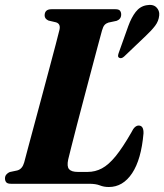

<svg xmlns="http://www.w3.org/2000/svg" viewBox="-28 -737 659 770"><path d="M328.5 0H16Q2 0 -3 -6Q-8 -12 -8 -21.5Q-8 -31 -2.2 -37.5Q3.5 -44 11 -47L41.5 -53.5Q61.5 -59 69 -85.5Q73.5 -104 84.8 -145.2Q96 -186.5 110.5 -240.8Q125 -295 140.8 -353.5Q156.5 -412 170.8 -465.8Q185 -519.5 195.8 -560Q206.5 -600.5 210.5 -617.5Q216 -641.5 196.5 -647.5L166.5 -654.5Q151 -661.5 151 -675Q151 -700 178.5 -700H435Q448.5 -700 453.2 -694Q458 -688 458 -679Q458 -660.5 440 -653.5L407 -646.5Q397.5 -643.5 391.5 -637Q385.5 -630.5 381 -614.5Q375 -592.5 363.5 -549.8Q352 -507 337.8 -453Q323.5 -399 308.5 -342.2Q293.5 -285.5 280.2 -234.5Q267 -183.5 257.8 -147Q248.5 -110.5 245.5 -97.5Q239.5 -69.5 249 -58.5Q258.5 -47.5 284.5 -47.5H323Q354 -47.5 380.8 -61.8Q407.5 -76 435.5 -110.2Q463.5 -144.5 498 -204.5Q506 -221 513.2 -227.2Q520.5 -233.5 528 -233.5Q548.5 -233.5 547.5 -202Q538.5 -97.5 501.8 -42.2Q465 13 408.5 13Q388.5 13 372.5 6.5Q356.5 0 328.5 0ZM486.5 -632.5Q499 -667 516.2 -689.2Q533.5 -711.5 559.5 -716Q585.5 -721 599 -707.8Q612.5 -694.5 610.5 -675.5Q608.5 -652.5 594 -633.5Q579.5 -614.5 556.5 -593L470.5 -511Q459 -500 449.5 -505.5Q445 -508.5 445.5 -514Q446 -519.5 448.5 -526Z"/></svg>

Font: Fraunces 144pt Soft
Style: Bold Italic
Weight: 700
Italic angle: -16°
Version: Version 1.000;[b76b70a41]